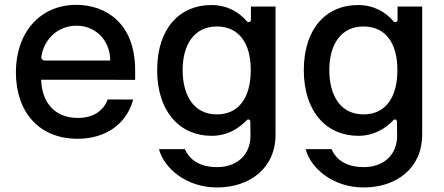

<svg xmlns="http://www.w3.org/2000/svg" viewBox="-20 -573 1867 808"><path d="M301.1 -552.6C149.1 -552.6 46.9 -436.8 46.9 -269.2C46.9 -99.8 145.6 11 306.5 11C425.4 11 513.1 -51.8 540.5 -154.1L433.2 -154.5C414.1 -103 368.3 -76.7 307.5 -76.7C218 -76.7 157 -132.8 153.1 -237.6L548.7 -236.9V-277.7C548.7 -475.5 425.1 -552.6 301.1 -552.6ZM443.9 -318.2H169C159.8 -318.2 152.7 -325.3 154.1 -334.5C164.4 -405.5 221.2 -464.8 301.8 -464.8C384.6 -464.8 443.5 -401.3 443.9 -318.2Z M1035.9 -545.5V-489C1035.9 -480.1 1024.9 -476.6 1018.5 -483.7C985.8 -522 936.4 -551.8 869 -551.8C738.3 -551.8 641.7 -456.3 641.3 -278.1C641.3 -103 736.9 -1.4 870.4 -1.4C938.2 -1.4 987.2 -34.1 1017.8 -66.8C1023.4 -73.5 1033.4 -70 1033.4 -61.1L1034.1 -3.6C1034.8 81 974.4 130.3 894.2 130.3C806.1 130.3 771.7 86.3 758.2 54.7H649.1C669.7 134.2 763.1 215.9 893.1 215.9C1032.3 215.9 1139.6 133.9 1139.6 -6.4V-545.5ZM892.8 -91.6C796.9 -91.6 749.3 -168.7 748.6 -277C748.6 -386.4 797.9 -461.6 892.8 -461.6C984.4 -461.6 1035.9 -392 1035.2 -277C1035.2 -163.4 985.4 -91.6 892.8 -91.6Z M1653.1 -545.5V-489C1653.1 -480.1 1642 -476.6 1635.7 -483.7C1603 -522 1553.6 -551.8 1486.2 -551.8C1355.5 -551.8 1258.9 -456.3 1258.5 -278.1C1258.5 -103 1354 -1.4 1487.6 -1.4C1555.4 -1.4 1604.4 -34.1 1634.9 -66.8C1640.6 -73.5 1650.6 -70 1650.6 -61.1L1651.3 -3.6C1652 81 1591.6 130.3 1511.4 130.3C1423.3 130.3 1388.8 86.3 1375.4 54.7H1266.3C1286.9 134.2 1380.3 215.9 1510.3 215.9C1649.5 215.9 1756.7 133.9 1756.7 -6.4V-545.5ZM1509.9 -91.6C1414.1 -91.6 1366.5 -168.7 1365.8 -277C1365.8 -386.4 1415.1 -461.6 1509.9 -461.6C1601.6 -461.6 1653.1 -392 1652.3 -277C1652.3 -163.4 1602.6 -91.6 1509.9 -91.6Z"/></svg>

Font: RA Harald Medium
Style: Regular
Weight: 500
Designer: Rasmus Andersson
Foundry: rsms
Version: Version 3.000;hotconv 1.0.109;makeotfexe 2.5.65596